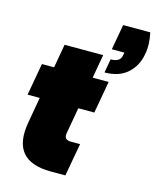

<svg xmlns="http://www.w3.org/2000/svg" viewBox="-129 -978 869 1067"><g transform="rotate(15 305.0 -445.0)"><path d="M445 -890H601Q616 -822 605 -766Q593 -696 544 -652.5Q495 -609 413 -609L427 -688Q482 -688 488 -727L491 -744H419ZM76 -231 102 -379H32L65 -564H135L159 -700H381L357 -564H449L416 -379H324L297 -227Q291 -189 332 -189H385L351 0H267Q35 0 76 -231Z"/></g></svg>

Font: Poppins Black
Style: Italic
Weight: 900
Italic angle: -10°
Designer: Ninad Kale (Devanagari), Jonny Pinhorn (Latin)
Foundry: Indian Type Foundry
Version: Version 3.200;PS 1.000;hotconv 16.6.54;makeotf.lib2.5.65590